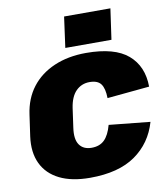

<svg xmlns="http://www.w3.org/2000/svg" viewBox="-100 -1030 983 1127"><g transform="rotate(-10 391.0 -466.5)"><path d="M346 13Q237 13 164.5 -23Q92 -59 60 -126.5Q28 -194 41 -288L59 -414Q72 -508 123 -574.5Q174 -641 257.5 -677Q341 -713 448 -713Q618 -713 698 -644.5Q778 -576 779 -454L527 -430Q526 -488 506.5 -514.5Q487 -541 439 -541Q391 -541 358 -508Q325 -475 315 -408L299 -294Q289 -226 312.5 -192.5Q336 -159 385 -159Q433 -159 461.5 -187Q490 -215 506 -274L751 -249Q716 -127 616 -57Q516 13 346 13ZM635 -946 609 -763H334L359 -946Z"/></g></svg>

Font: Pathway Extreme 28pt Black
Style: Italic
Weight: 900
Italic angle: -8°
Designer: Eduardo Rodriguez Tunni
Foundry: Eduardo Rodriguez Tunni
Version: Version 1.001;gftools[0.9.26]